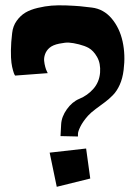

<svg xmlns="http://www.w3.org/2000/svg" viewBox="-20 -720 511 725"><path d="M167.5 -143.6 305.2 -159.2 320.8 -45.9 194.3 -14.6ZM327.1 -691.4Q371.1 -686 401.4 -650.4Q431.6 -614.7 442.9 -563.5Q454.1 -512.2 446.8 -455.6Q442.9 -423.8 432.1 -399.9Q421.4 -376 406 -360.4Q390.6 -344.7 375.2 -333.5Q359.9 -322.3 341.8 -308.8Q323.7 -295.4 312.5 -283.2Q293 -261.2 283.4 -241.7Q273.9 -222.2 274.4 -213.4V-204.6L208.5 -206.1L210.9 -250.5Q212.4 -279.3 232.4 -307.4Q252.4 -335.4 279.3 -346.7Q310.5 -359.4 332.8 -384.8Q355 -410.2 357.9 -445.8Q360.4 -480.5 346.7 -504.6Q333 -528.8 314.5 -539.1Q300.3 -546.9 278.3 -552.5Q256.3 -558.1 240.2 -559.1Q228.5 -560.1 203.9 -555.2Q179.2 -550.3 166.5 -539.1Q155.3 -529.3 150.4 -515.9Q145.5 -502.4 146.7 -490.2Q147.9 -478 150.9 -467.3Q153.8 -456.5 157.2 -450.2L160.2 -443.8L37.1 -434.6Q36.1 -436 34.4 -439Q32.7 -441.9 29.1 -454.3Q25.4 -466.8 23.2 -483.2Q21 -499.5 21.2 -529.5Q21.5 -559.6 25.9 -595.2Q28.8 -621.6 43 -641.4Q57.1 -661.1 75.9 -672.4Q94.7 -683.6 122.6 -690.2Q150.4 -696.8 174.3 -698.7Q198.2 -700.7 230.5 -699.5Q262.7 -698.2 282 -696.5Q301.3 -694.8 327.1 -691.4Z"/></svg>

Font: Some Time Later
Style: Regular
Weight: 400
Version: Version 003.300